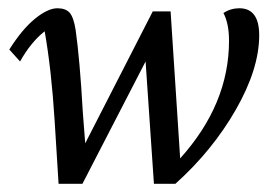

<svg xmlns="http://www.w3.org/2000/svg" viewBox="-20 -448 679 472"><path d="M124 3.9 114.3 -151.4Q106.4 -277.3 89.8 -371.1Q56.2 -344.7 29.3 -296.9L2.9 -326.2Q34.2 -376 65.9 -401.9Q97.7 -427.7 121.1 -427.7Q141.6 -427.7 151.4 -416.5Q161.1 -405.3 166 -374Q176.3 -301.3 183.6 -171.9L189.5 -95.7L355.5 -419.9H399.4L422.9 -58.6Q543 -191.9 543 -347.7Q543 -390.1 529.3 -416Q546.9 -427.7 568.4 -427.7Q617.2 -427.7 617.2 -361.3Q617.2 -278.8 559.8 -178.5Q502.4 -78.1 411.1 3.9H358.4L337.9 -296.9L182.6 3.9Z"/></svg>

Font: Crimson Pro
Style: Italic
Weight: 400
Italic angle: -12°
Designer: Jacques Le Bailly
Foundry: Baron von Fonthausen
Version: Version 1.003